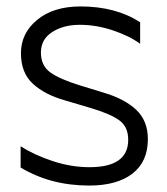

<svg xmlns="http://www.w3.org/2000/svg" viewBox="-20 -561 518 596"><path d="M303 -273Q367 -254 403 -220Q439 -186 439 -129Q439 -59 391 -22Q343 15 257 15Q137 15 44 -41V-107Q84 -81 142 -61.5Q200 -42 258 -42Q378 -42 378 -127Q378 -167 351 -187Q324 -207 264 -225L183 -249Q119 -267 82 -301Q45 -335 45 -396Q45 -458 95.5 -499.5Q146 -541 230 -541Q339 -541 415 -492V-425Q383 -449 331 -466.5Q279 -484 228 -484Q177 -484 142 -461.5Q107 -439 107 -398Q107 -357 136.5 -336Q166 -315 228 -296Z"/></svg>

Font: Roundo
Style: Regular
Weight: 400
Designer: Namrata Goyal (Gurmukhi), Shiva Nallaperumal (Latin)
Foundry: Indian Type Foundry
Version: Version 1.000;PS 1.0;hotconv 1.0.88;makeotf.lib2.5.647800